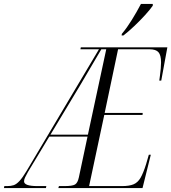

<svg xmlns="http://www.w3.org/2000/svg" viewBox="-77 -954 869 974"><path d="M-57 0 -55 -10H-40Q-22 -10 -8 -14.5Q6 -19 21.5 -35.5Q37 -52 58 -87L425 -704H331L333 -714H772L741 -545H731Q732 -554 734.5 -571Q737 -588 738.5 -606.5Q740 -625 740 -638Q740 -674 727 -689Q714 -704 682 -704H522L454 -381H647L646 -371H452L375 -10H542Q579 -10 600.5 -19Q622 -28 636 -52Q650 -76 664 -121L678 -169H688L646 0H219L222 -10H250Q290 -10 303.5 -18Q317 -26 323 -54L367 -261H173L65 -82Q56 -65 50.5 -54.5Q45 -44 45 -34Q45 -10 113 -10H158L156 0ZM179 -271H369L462 -704H437Q407 -653 382 -610.5Q357 -568 330 -522ZM541 -782Q567 -813 592 -853.5Q617 -894 638 -934H698V-925Q684 -905 659 -877.5Q634 -850 604.5 -822Q575 -794 549 -774H540Z"/></svg>

Font: Noto Serif Display ExtraCondensed Light
Style: Italic
Weight: 300
Width: 2
Italic angle: -12°
Designer: Monotype Design Team
Foundry: Monotype Imaging Inc.
Version: Version 2.009